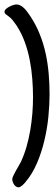

<svg xmlns="http://www.w3.org/2000/svg" viewBox="-42 -759 248 849"><path d="M177.2 -342.8Q177.2 -297.4 172.1 -244.4Q167 -191.4 154.5 -138.7Q142.1 -85.9 121.6 -37.8Q101.1 10.3 70.8 45.9Q68.4 48.8 64.7 53Q61 57.1 56.6 60.8Q52.2 64.5 47.9 66.9Q43.5 69.3 39.6 69.3Q33.7 69.3 28.6 65.7Q23.4 62 19.8 56.4Q16.1 50.8 14.2 44.7Q12.2 38.6 12.2 33.2Q12.2 27.8 17.1 17.6Q22 7.3 28.3 -4.2Q34.7 -15.6 41 -26.1Q47.4 -36.6 50.3 -43Q64.9 -74.2 75.2 -109.9Q85.4 -145.5 91.8 -182.9Q98.1 -220.2 101.1 -257.6Q104 -294.9 104 -329.1Q104 -367.7 100.8 -409.7Q97.7 -451.7 89.6 -493.2Q81.5 -534.7 67.4 -573.5Q53.2 -612.3 31.7 -645.5Q22.9 -658.2 14.6 -668.9Q6.3 -679.7 -6.3 -688.5Q-10.7 -692.4 -16.4 -696Q-22 -699.7 -22 -707Q-22 -713.4 -15.6 -719.2Q-9.3 -725.1 -0.7 -729.5Q7.8 -733.9 16.6 -736.6Q25.4 -739.3 30.8 -739.3Q40.5 -739.3 49.6 -734.1Q58.6 -729 66.2 -721.2Q73.7 -713.4 80.1 -704.6Q86.4 -695.8 91.3 -688.5Q116.7 -650.4 133.5 -608.4Q150.4 -566.4 159.9 -522.5Q169.4 -478.5 173.3 -433.1Q177.2 -387.7 177.2 -342.8Z"/></svg>

Font: Just Another Hand
Style: Regular
Weight: 400
Designer: Astigmatic (AOETI)
Foundry: Astigmatic (AOETI)
Version: Version 1.000